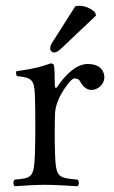

<svg xmlns="http://www.w3.org/2000/svg" viewBox="-20 -641 397 666"><path d="M241 -619 165.4 -500C157.3 -487.2 154 -483.2 154 -472C154 -465 161 -459 168 -459C175 -459 183 -463 198 -478L313 -587L310 -598C287 -620 261.4 -621 255 -621C250 -621 244 -620 241 -619ZM101 -312C103 -261 103 -154.5 101 -104C97.9 -25.1 90 -23 31 -18C25 -12 25 -1 31 5C61 3 106 0 136 0C165 0 216 3 249 5C255 -1 255 -12 249 -18C182 -24 174.1 -25.1 171 -104C169 -154.5 170 -230 171 -249C172.3 -274 184 -301 194 -318C203.1 -333.5 227 -369 238 -369C245 -369 253 -367.5 257 -360C264 -347 277 -329 297 -329C320 -329 342 -349 342 -373C342 -391 331 -419 284 -419C247.9 -419 210 -387 178 -339C171.5 -329.3 170 -343 170 -348C170 -379 169 -409 167 -415C165.7 -418.8 163 -421 155 -421C128 -411 103 -403 37 -394C35 -388 35 -383 39 -377C90 -372 99 -364 101 -312Z"/></svg>

Font: Libertinus Serif Display
Style: Regular
Weight: 400
Designer: Philipp H. Poll
Foundry: Khaled Hosny
Version: Version 6.1